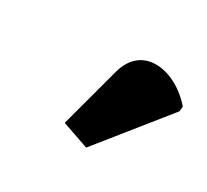

<svg xmlns="http://www.w3.org/2000/svg" viewBox="-63 -919 442 410"><g transform="rotate(30 158.0 -714.0)"><path d="M181 -600 315 -767 316 -779C268 -836 178 -856 155 -772L115 -623Z"/></g></svg>

Font: Noto Serif SemiCondensed Black
Style: Italic
Weight: 900
Width: 4
Italic angle: -12°
Designer: Monotype Design Team
Foundry: Monotype Imaging Inc.
Version: Version 2.014